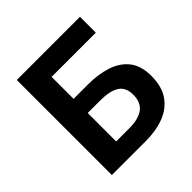

<svg xmlns="http://www.w3.org/2000/svg" viewBox="-191 -899 1058 1058"><g transform="rotate(-45 337.5 -370.5)"><path d="M91.3 0V-740.8H583.6V-617.3H239V-446.1H351.9Q429.9 -446.1 493.6 -425.7Q557.4 -405.3 594.6 -358.6Q631.8 -311.8 631.8 -232.1Q631.8 -149.8 595.9 -98.5Q560 -47.2 497.9 -23.6Q435.8 0 356.7 0ZM239 -114.1H339Q413.8 -114.1 450.9 -142.2Q488 -170.3 488 -229.3Q488 -287.2 449.8 -311.5Q411.5 -335.9 337.9 -335.9H239Z"/></g></svg>

Font: Noto Sans TC Thin
Style: Regular
Weight: 100
Designer: Ryoko NISHIZUKA 西塚涼子 (kana, bopomofo & ideographs); Paul D. Hunt (Latin, Greek & Cyrillic); Sandoll Communications 산돌커뮤니
Foundry: Adobe
Version: Version 2.004-H2;hotconv 1.0.118;makeotfexe 2.5.65603